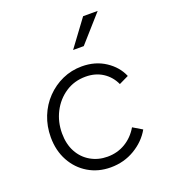

<svg xmlns="http://www.w3.org/2000/svg" viewBox="-144 -897 904 1016"><g transform="rotate(-20 308.0 -389.0)"><path d="M306 12Q236 12 180.5 -21Q125 -54 93 -112.5Q61 -171 61 -246Q61 -308 82.5 -362Q104 -416 143 -456.5Q182 -497 233 -520Q284 -543 343 -543Q418 -543 474.5 -506Q531 -469 555 -412L501 -386Q480 -432 439 -458.5Q398 -485 343 -485Q279 -485 229.5 -452Q180 -419 152 -364.5Q124 -310 124 -245Q124 -185 148 -140.5Q172 -96 214.5 -71.5Q257 -47 309 -47Q365 -47 410 -74Q455 -101 483 -149L535 -118Q503 -61 442 -24.5Q381 12 306 12ZM330 -640 441 -790H523L390 -640Z"/></g></svg>

Font: Plus Jakarta Sans Light
Style: Italic
Weight: 300
Italic angle: -8°
Designer: Gumpita Rahayu
Foundry: Tokotype
Version: Version 2.071; ttfautohint (v1.8.4.7-5d5b);gftools[0.9.29]